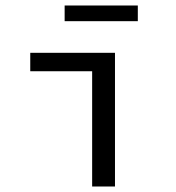

<svg xmlns="http://www.w3.org/2000/svg" viewBox="-20 -678 640 698"><path d="M315 0V-419H90V-486H398V0ZM215 -601V-658H481V-601Z"/></svg>

Font: Source Code Variable
Style: Regular
Weight: 400
Monospace: yes
Designer: Paul D. Hunt, Teo Tuominen
Foundry: Adobe Systems Incorporated
Version: Version 1.010;hotconv 1.0.106;makeotfexe 2.5.65593